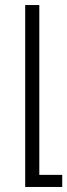

<svg xmlns="http://www.w3.org/2000/svg" viewBox="-20 -508 267 762"><path d="M80 234H227V186H136V-488H80Z"/></svg>

Font: Noto Sans Armenian SemiCondensed Light
Style: Regular
Weight: 300
Width: 4
Designer: Monotype Design Team
Foundry: Monotype Imaging Inc.
Version: Version 2.008